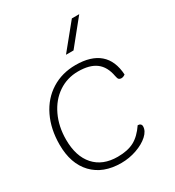

<svg xmlns="http://www.w3.org/2000/svg" viewBox="-189 -894 925 1015"><g transform="rotate(-30 273.5 -386.5)"><path d="M17 -237Q17 -332 52.5 -405.5Q88 -479 152.5 -519.5Q217 -560 300 -560Q394 -560 444.5 -516.5Q495 -473 500 -387Q488 -378 476 -378Q467 -378 461.5 -383Q456 -388 453 -405Q442 -466 403.5 -495Q365 -524 295 -524Q228 -524 174.5 -488Q121 -452 90.5 -387.5Q60 -323 60 -243Q60 -141 110.5 -84.5Q161 -28 252 -28Q313 -28 352.5 -49Q392 -70 426 -120Q436 -120 442 -115Q448 -110 448 -101Q448 -73 420 -47.5Q392 -22 346.5 -6Q301 10 252 10Q142 10 79.5 -55.5Q17 -121 17 -237ZM407 -783H452L330 -632H284Z"/></g></svg>

Font: Krub ExtraLight
Style: Italic
Weight: 275
Italic angle: -8°
Designer: Ekaluck Peanpanawate
Foundry: Cadson Demak Co.,Ltd.
Version: Version 1.000; ttfautohint (v1.6)